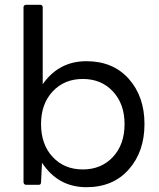

<svg xmlns="http://www.w3.org/2000/svg" viewBox="-20 -770 663 800"><path d="M340 10Q222 10 155 -92L151 -11Q151 0 142 0H89Q79 0 78 -11V-740Q78 -749 89 -750H148Q157 -750 158 -740V-419Q225 -515 340 -515Q451 -515 516.5 -441.5Q582 -368 582 -253Q582 -138 516.5 -64Q451 10 340 10ZM325 -64Q402 -64 450.5 -116Q499 -168 499 -253Q499 -337 450.5 -389Q402 -441 325 -441Q248 -441 199.5 -389Q151 -337 151 -253Q151 -168 199.5 -116Q248 -64 325 -64Z"/></svg>

Font: YamahaIndonesia935. App
Style: Regular
Weight: 400
Designer: Dalton Maag Ltd
Foundry: Dalton Maag Ltd
Version: Version 1.002; January 01, 2024; Regular/Italic